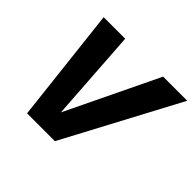

<svg xmlns="http://www.w3.org/2000/svg" viewBox="-163 -904 1105 1105"><g transform="rotate(45 390.0 -351.5)"><path d="M179.7 0 100.1 -703.1H275.4L313.5 -141.6L584 -703.1H780.3L406.2 0Z"/></g></svg>

Font: Schibsted Grotesk ExtraBold
Style: Italic
Weight: 800
Italic angle: -12°
Designer: Bakken & Baeck AS, Henrik Kongsvoll
Foundry: Schibsted ASA
Version: Version 1.100; ttfautohint (v1.8.4.7-5d5b);gftools[0.9.25]